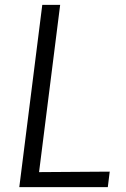

<svg xmlns="http://www.w3.org/2000/svg" viewBox="-20 -767 518 787"><path d="M59.1 0 153.3 -747.1H226.6L140.1 -61.5L429.7 -63.5L421.9 0Z"/></svg>

Font: HaufeMerriweatherSansLt
Style: Italic
Weight: 300
Designer: Eben Sorkin ( eben@eyebytes.com )
Foundry: Eben Sorkin
Version: Version 1.56